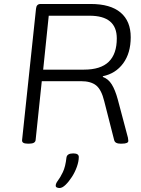

<svg xmlns="http://www.w3.org/2000/svg" viewBox="-20 -720 711 965"><path d="M119 2Q89 2 91 -16L161 -676Q163 -700 184 -700H436Q535 -700 586 -657Q637 -614 637 -533Q637 -453 599 -401.5Q561 -350 497 -337V-333Q524 -324 541.5 -296Q559 -268 572 -220L623 -28Q625 -17 625 -12Q625 2 593 2H584Q559 2 554 -15L504 -211Q490 -269 463.5 -290.5Q437 -312 387 -312H190L159 -16Q157 2 127 2ZM197 -370H402Q486 -370 526.5 -409.5Q567 -449 567 -527Q567 -641 430 -641H225ZM279 225Q273 225 266.5 222.5Q260 220 260 213Q260 202 271.5 187Q283 172 296 145Q309 118 314 72Q317 51 348 51Q376 51 376 69Q376 91 366.5 118Q357 145 341.5 169Q326 193 309.5 209Q293 225 279 225Z"/></svg>

Font: Asap Semi Expanded Semi Expanded Light
Style: Italic
Weight: 300
Width: 6
Italic angle: -6°
Designer: Pablo Cosgaya
Foundry: Omnibus-Type
Version: Version 3.001; ttfautohint (v1.8.4.7-5d5b)